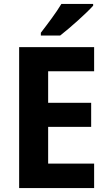

<svg xmlns="http://www.w3.org/2000/svg" viewBox="-20 -953 546 973"><path d="M452 -924V-933H291C265 -889 220 -830 187 -787V-773H285C334 -811 418 -886 452 -924ZM457 0V-124H224V-310H442V-432H224V-592H457V-714H77V0Z"/></svg>

Font: Noto Sans Myanmar UI SemiCondensed
Style: Bold
Weight: 700
Width: 4
Designer: Monotype Design Team
Foundry: Monotype Imaging Inc.
Version: Version 2.103